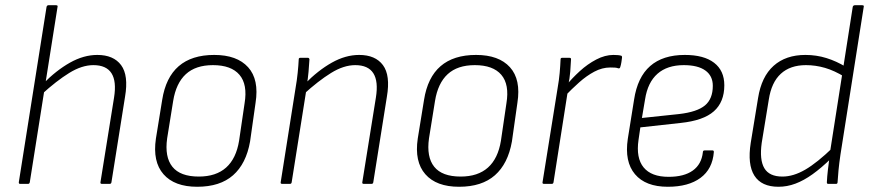

<svg xmlns="http://www.w3.org/2000/svg" viewBox="-20 -703 3325 734"><path d="M57 0Q51 0 52 -7L158 -677Q160 -683 165 -683H194Q202 -683 200 -677L94 -7Q93 0 87 0ZM370 0Q363 0 364 -6L416 -330Q436 -454 337 -454Q293 -454 244.5 -424Q196 -394 139 -342L144 -382Q195 -434 247.5 -463.5Q300 -493 352 -493Q414 -493 443 -454Q472 -415 458 -333L406 -6Q405 0 399 0Z M734 11Q647 11 605 -37Q563 -85 576 -173L600 -321Q627 -493 799 -493Q886 -493 928.5 -446Q971 -399 957 -310L936 -162Q921 -77 871 -33Q821 11 734 11ZM740 -28Q806 -28 844.5 -62.5Q883 -97 894 -165L915 -308Q927 -380 895.5 -417Q864 -454 794 -454Q728 -454 690.5 -419.5Q653 -385 642 -317L619 -174Q609 -103 639 -65.5Q669 -28 740 -28Z M1371 0Q1364 0 1365 -6L1417 -330Q1437 -454 1338 -454Q1294 -454 1245.5 -424Q1197 -394 1140 -342L1145 -382Q1196 -434 1248.5 -463.5Q1301 -493 1353 -493Q1415 -493 1444 -454Q1473 -415 1459 -333L1407 -6Q1406 0 1400 0ZM1059 0Q1052 0 1053 -6L1110 -367Q1115 -395 1118 -424.5Q1121 -454 1122 -476Q1122 -482 1128 -482H1157Q1162 -482 1163 -476Q1162 -456 1159.5 -428.5Q1157 -401 1153 -377L1152 -365L1095 -6Q1094 0 1088 0Z M1735 11Q1648 11 1606 -37Q1564 -85 1577 -173L1601 -321Q1628 -493 1800 -493Q1887 -493 1929.5 -446Q1972 -399 1958 -310L1937 -162Q1922 -77 1872 -33Q1822 11 1735 11ZM1741 -28Q1807 -28 1845.5 -62.5Q1884 -97 1895 -165L1916 -308Q1928 -380 1896.5 -417Q1865 -454 1795 -454Q1729 -454 1691.5 -419.5Q1654 -385 1643 -317L1620 -174Q1610 -103 1640 -65.5Q1670 -28 1741 -28Z M2060 0Q2053 0 2054 -6L2112 -368Q2117 -396 2119.5 -423.5Q2122 -451 2123 -476Q2123 -482 2129 -482H2157Q2163 -482 2163 -477Q2162 -455 2160 -429Q2158 -403 2152 -376L2151 -357L2096 -6Q2095 0 2089 0ZM2138 -334 2145 -377Q2167 -404 2196.5 -431Q2226 -458 2259.5 -475.5Q2293 -493 2325 -493Q2345 -493 2355 -490Q2357 -489 2357.5 -487.5Q2358 -486 2358 -483Q2357 -475 2355.5 -465Q2354 -455 2351 -446Q2349 -440 2343 -442Q2338 -444 2331 -444.5Q2324 -445 2313 -445Q2282 -445 2252 -429Q2222 -413 2194 -388Q2166 -363 2138 -334Z M2533 11Q2448 11 2407.5 -37Q2367 -85 2380 -172L2404 -322Q2417 -408 2465.5 -450.5Q2514 -493 2598 -493Q2671 -493 2710 -463Q2749 -433 2749 -377Q2749 -313 2709 -277.5Q2669 -242 2582 -233L2428 -216L2421 -168Q2411 -99 2440.5 -63Q2470 -27 2536 -27Q2595 -27 2628.5 -51Q2662 -75 2667 -121Q2667 -128 2674 -128H2704Q2709 -128 2709 -122Q2704 -57 2658 -23Q2612 11 2533 11ZM2434 -252 2576 -267Q2645 -275 2675 -300Q2705 -325 2705 -375Q2705 -413 2676.5 -433.5Q2648 -454 2594 -454Q2531 -454 2493.5 -421Q2456 -388 2446 -323Z M2956 11Q2891 11 2864 -31.5Q2837 -74 2850 -157L2878 -328Q2891 -410 2937.5 -451.5Q2984 -493 3059 -493Q3101 -493 3139.5 -481Q3178 -469 3214 -447L3209 -409Q3170 -433 3134 -443.5Q3098 -454 3061 -454Q3001 -454 2965 -421Q2929 -388 2919 -322L2892 -157Q2883 -92 2902 -60Q2921 -28 2971 -28Q3013 -28 3058.5 -54.5Q3104 -81 3164 -139L3158 -98Q3120 -61 3086.5 -37Q3053 -13 3021 -1Q2989 11 2956 11ZM3146 0Q3141 0 3141 -6Q3142 -28 3145 -53.5Q3148 -79 3151 -101L3153 -121L3240 -677Q3242 -683 3248 -683H3276Q3284 -683 3282 -677L3193 -112Q3188 -78 3185.5 -51.5Q3183 -25 3182 -7Q3182 0 3176 0Z"/></svg>

Font: Sofia Sans Semi Condensed ExtraLight
Style: Italic
Weight: 250
Italic angle: -9°
Version: Version 4.100